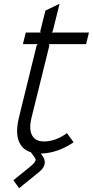

<svg xmlns="http://www.w3.org/2000/svg" viewBox="-20 -802 490 1015"><path d="M334 -98.1 369.1 -49.8Q282.2 8.3 195.8 9.8L204.1 21Q220.2 42.5 215.8 65.2Q211.4 87.9 186 107.9L81.1 192.9L50.8 150.9L125 90.8Q143.1 76.2 150.9 69.1Q158.7 62 164.1 54Q169.4 45.9 168 40Q166.5 34.2 160.2 25.9L143.1 2.9Q95.7 -12.2 78.9 -57.1Q62 -102.1 79.1 -176.8L173.8 -562L180.2 -568.8H101.1L116.2 -629.9H194.8L192.9 -637.2L220.2 -746.1L294.9 -782.2L258.8 -637.2L253.9 -629.9H450.2L435.1 -568.8H238.8L241.2 -562L147 -181.2Q131.8 -120.6 149.2 -87.4Q166.5 -54.2 212.9 -54.2Q273.4 -54.2 334 -98.1Z"/></svg>

Font: Sinkin Sans 300 Light Italic
Style: Regular
Weight: 300
Italic angle: -112°
Designer: Keith Bates
Foundry: K-Type
Version: Sinkin Sans (version 1.0)  by Keith Bates   •   © 2014   www